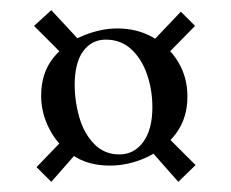

<svg xmlns="http://www.w3.org/2000/svg" viewBox="-20 -391 454 378"><path d="M131 -90 81 -33 52 -62 105 -117ZM101 -286 47 -340 81 -371 133 -315ZM310 -121 365 -66 331 -33 279 -92ZM280 -309 336 -368 364 -340 307 -282ZM196 -65Q153 -65 123 -85.5Q93 -106 77 -137.5Q61 -169 61 -202Q61 -247 84.5 -276.5Q108 -306 143 -320.5Q178 -335 211 -335Q250 -335 281 -317.5Q312 -300 330.5 -269.5Q349 -239 349 -201Q349 -158 326 -127.5Q303 -97 268 -81Q233 -65 196 -65ZM215 -87Q244 -87 262 -111.5Q280 -136 280 -180Q280 -214 269.5 -244.5Q259 -275 238.5 -294Q218 -313 188 -313Q161 -313 144 -290.5Q127 -268 127 -223Q127 -192 136 -160.5Q145 -129 165 -108Q185 -87 215 -87Z"/></svg>

Font: Cormorant Garamond Light SemiBold
Style: Regular
Weight: 600
Version: Version 4.001